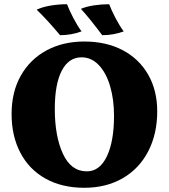

<svg xmlns="http://www.w3.org/2000/svg" viewBox="-20 -882 801 911"><path d="M35 -341Q35 -446 79 -523.5Q123 -601 201 -643Q279 -685 380 -685Q484 -685 562 -644Q640 -603 683 -528Q726 -453 726 -354Q726 -247 683.5 -164.5Q641 -82 562.5 -36.5Q484 9 380 9Q274 9 196 -34.5Q118 -78 76.5 -157.5Q35 -237 35 -341ZM521 -333Q521 -410 502.5 -473Q484 -536 449 -573Q414 -610 367 -610Q306 -610 273 -546.5Q240 -483 240 -365Q240 -236 278.5 -152.5Q317 -69 392 -69Q453 -69 487 -140Q521 -211 521 -333ZM154 -836Q181 -849 220 -855.5Q259 -862 298 -862Q309 -833 328 -796.5Q347 -760 367 -733Q318 -715 265 -715Q204 -788 154 -836ZM364 -840Q389 -851 425.5 -856.5Q462 -862 498 -862Q509 -833 528 -796.5Q547 -760 567 -733Q518 -715 465 -715Q406 -794 364 -840Z"/></svg>

Font: Vollkorn SC Black
Style: Regular
Weight: 900
Designer: Friedrich Althausen
Foundry: Friedrich Althausen
Version: Version 4.015